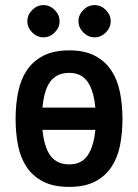

<svg xmlns="http://www.w3.org/2000/svg" viewBox="-20 -734 540 751"><path d="M150 -714Q175 -714 194 -695Q213 -676 213 -651Q213 -626 194 -607Q175 -588 150 -588Q125 -588 106 -607Q87 -626 87 -651Q87 -676 106 -695Q125 -714 150 -714ZM350 -714Q375 -714 394 -695Q413 -676 413 -651Q413 -626 394 -607Q375 -588 350 -588Q325 -588 306 -607Q287 -626 287 -651Q287 -676 306 -695Q325 -714 350 -714ZM251 -3Q189 -3 148.5 -24Q108 -45 84 -81Q60 -117 50.5 -165.5Q41 -214 41 -270Q41 -325 51 -374Q61 -423 85 -459Q109 -495 149.5 -516Q190 -537 251 -537Q311 -537 351 -516Q391 -495 415 -459Q439 -423 449 -374Q459 -325 459 -270Q459 -214 449.5 -165.5Q440 -117 416 -81Q392 -45 352 -24Q312 -3 251 -3ZM330 -402Q306 -449 251 -449Q194 -449 169 -403Q151 -369 146 -313H353Q348 -368 330 -402ZM251 -91Q306 -91 330 -138Q348 -172 353 -226H146Q151 -172 169 -138Q194 -91 251 -91Z"/></svg>

Font: D2Coding ligature
Style: Bold
Weight: 700
Monospace: yes
Designer: Yong-Rak Park; Jeong-Hwan Yoon; Sang-Min Lee;
Foundry: NHN Corporation
Version: Version 1.3.2; Build 20180524